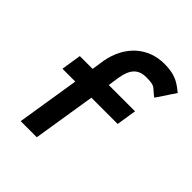

<svg xmlns="http://www.w3.org/2000/svg" viewBox="-182 -755 868 868"><g transform="rotate(45 252.0 -321.5)"><path d="M58 -301H140L92 0H195L243 -301H411L426 -397H258L266 -451C276 -513 302 -542 353 -542C407 -542 404 -534 431 -512L444 -502L504 -592L495 -599C466 -622 437 -643 369 -643C265 -643 185 -574 164 -457L155 -397H73Z"/></g></svg>

Font: Charger Sport
Style: BlkNrwObl
Weight: 900
Designer: Jasper
Foundry: Cannot Into Space Fonts
Version: Version 1.1